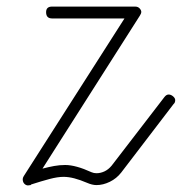

<svg xmlns="http://www.w3.org/2000/svg" viewBox="-20 -570 552 583"><path d="M479 -275Q485 -283 492 -283Q499 -283 505.5 -277.5Q512 -272 512 -266Q512 -258 507 -254L348 -46Q334 -28 313.5 -18Q293 -8 273 -8Q260 -8 244 -15Q223 -24 205.5 -28.5Q188 -33 173 -33Q155 -33 130.5 -26.5Q106 -20 75 -10L73 -8Q67 -7 65 -7Q59 -7 54 -12Q49 -17 49 -26Q49 -30 52 -35L358 -514H138Q120 -514 120 -533Q120 -550 138 -550H390Q399 -550 404 -544.5Q409 -539 409 -534Q409 -529 405 -523L109 -58Q128 -63 144.5 -66Q161 -69 178 -69Q210 -69 258 -47Q265 -44 273 -44Q285 -44 297 -49.5Q309 -55 319 -67Z"/></svg>

Font: Gruenewald VA
Style: Regular
Weight: 400
Designer: Peter Wiegel
Foundry: Peter Wiegel, nach dem Schriftentwurf von Dr. H. Gr¸newald
Version: Version 0.007